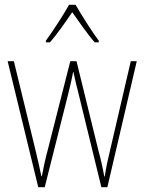

<svg xmlns="http://www.w3.org/2000/svg" viewBox="-20 -783 604 803"><path d="M296 -763H269C245 -720 197 -647 172 -613V-606H189C219 -640 257 -695 282 -732C310 -693 345 -641 376 -606H393V-613C373 -638 322 -718 296 -763ZM309 -389 404 0H429L552 -527H527L440 -153C430 -110 426 -95 418 -45H416C410 -79 402 -116 391 -156L300 -527H274L181 -161C169 -117 160 -73 155 -46H153C146 -80 139 -111 128 -157L38 -527H12L140 0H167L265 -389C273 -421 280 -451 286 -482H287C294 -451 300 -422 309 -389Z"/></svg>

Font: Noto Sans Malayalam Condensed Thin
Style: Regular
Weight: 100
Width: 3
Designer: Jelle Bosma - Monotype Design Team
Foundry: Monotype Imaging Inc.
Version: Version 2.104